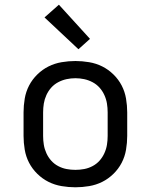

<svg xmlns="http://www.w3.org/2000/svg" viewBox="-20 -787 640 815"><path d="M300 8Q271 8 241.5 3Q212 -2 186 -15Q160 -28 138.5 -49Q117 -70 103.5 -96Q90 -122 85 -151.5Q80 -181 80 -210V-310Q80 -339 85 -368.5Q90 -398 103.5 -424Q117 -450 138.5 -471Q160 -492 186 -505Q212 -518 241.5 -523Q271 -528 300 -528Q329 -528 358.5 -523Q388 -518 414 -505Q440 -492 461.5 -471Q483 -450 496.5 -424Q510 -398 515 -368.5Q520 -339 520 -310V-210Q520 -181 515 -151.5Q510 -122 496.5 -96Q483 -70 461.5 -49Q440 -28 414 -15Q388 -2 358.5 3Q329 8 300 8ZM300 -66Q319 -66 337.5 -69.5Q356 -73 373 -82Q390 -91 402.5 -105Q415 -119 423 -136.5Q431 -154 434 -172.5Q437 -191 437 -210V-310Q437 -329 434 -347.5Q431 -366 423 -383.5Q415 -401 402.5 -415Q390 -429 373 -438Q356 -447 337.5 -451Q319 -455 300 -455Q281 -455 262.5 -451Q244 -447 227 -438Q210 -429 197.5 -415Q185 -401 177 -383.5Q169 -366 166 -347.5Q163 -329 163 -310V-210Q163 -191 166 -172.5Q169 -154 177 -136.5Q185 -119 197.5 -105Q210 -91 227 -82Q244 -73 262.5 -69.5Q281 -66 300 -66ZM313 -578 169 -713 230 -767 362 -622Z"/></svg>

Font: Iosevka Fixed Extended
Style: Regular
Weight: 400
Width: 7
Monospace: yes
Designer: Belleve Invis
Foundry: Belleve Invis
Version: Version 24.1.1; ttfautohint (v1.8.4)